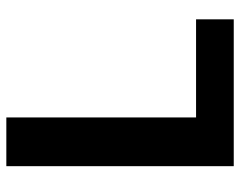

<svg xmlns="http://www.w3.org/2000/svg" viewBox="-94 -646 740 591"><g transform="rotate(-90 275.5 -350.0)"><path d="M60 0V-700H210V-116H512V0Z"/></g></svg>

Font: DM Sans 28pt Black
Style: Regular
Weight: 900
Version: Version 4.004;gftools[0.9.30]